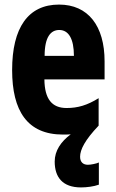

<svg xmlns="http://www.w3.org/2000/svg" viewBox="-20 -578 505 839"><path d="M330 107C330 76 351 34 411 -29V-149C361 -118 320 -106 271 -106C207 -106 175 -145 174 -231H437V-310C437 -465 365 -558 238 -558C103 -558 33 -457 33 -272C33 -94 99 10 255 10C267 10 278 10 289 9C246 41 219 81 219 128C219 196 253 241 334 241C359 241 390 237 412 229V132C402 137 377 142 364 142C344 142 330 131 330 107ZM239 -447C280 -447 303 -408 303 -334H175C175 -417 202 -447 239 -447Z"/></svg>

Font: Noto Sans Gurmukhi UI ExtraCondensed ExtraBold
Style: Regular
Weight: 800
Width: 2
Designer: Jelle Bosma - Monotype Design Team
Foundry: Monotype Imaging Inc.
Version: Version 2.004